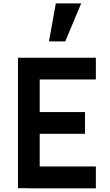

<svg xmlns="http://www.w3.org/2000/svg" viewBox="-20 -1082 634 1104"><path d="M531.2 -625H208.3V-437.5H468.8V-312.5H208.3V-125H531.2V1H145.8V0H83.3V-750H531.2ZM301 -1062.5H446.9L355.2 -843.8H261.5Z"/></svg>

Font: Vladivostok Bold
Style: Regular
Weight: 700
Width: 4
Designer: Michael Sharanda
Foundry: Michael Sharanda
Version: Version 1.005